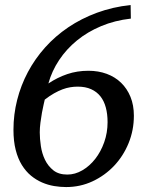

<svg xmlns="http://www.w3.org/2000/svg" viewBox="-20 -737 596 773"><path d="M413.1 -245.1Q413.1 -277.8 406 -304.2Q398.9 -330.6 384.3 -349.1Q369.6 -367.7 346.9 -377.9Q324.2 -388.2 293 -388.2Q277.8 -388.2 262.7 -385.7Q247.6 -383.3 231.4 -377.2Q215.3 -371.1 197.5 -361.1Q179.7 -351.1 160.2 -335.9Q159.2 -331.1 155.8 -316.7Q152.3 -302.2 148.9 -283.2Q145.5 -264.2 142.8 -243.2Q140.1 -222.2 140.1 -204.1Q140.1 -178.7 144.5 -148.9Q148.9 -119.1 161.1 -93.8Q173.3 -68.4 194.8 -51.3Q216.3 -34.2 251 -34.2Q282.2 -34.2 311.5 -51.3Q340.8 -68.4 363.5 -97.4Q386.2 -126.5 399.7 -164.8Q413.1 -203.1 413.1 -245.1ZM519 -271Q519 -212.9 497.8 -160.9Q476.6 -108.9 439.5 -69.6Q402.3 -30.3 352.8 -7.1Q303.2 16.1 246.1 16.1Q222.7 16.1 197.8 12Q172.9 7.8 149.2 -2.4Q125.5 -12.7 104.7 -29.8Q84 -46.9 68.1 -72.5Q52.2 -98.1 43.2 -133.3Q34.2 -168.5 34.2 -214.8Q34.2 -275.9 49.1 -334.7Q64 -393.6 92.3 -446.8Q120.6 -500 161.6 -545.9Q202.6 -591.8 255.1 -627.2Q307.6 -662.6 370.6 -685.8Q433.6 -709 505.9 -716.8L506.8 -662.1Q441.9 -654.8 387.2 -631.8Q332.5 -608.9 290 -574.2Q247.6 -539.6 218 -495.1Q188.5 -450.7 174.8 -400.9Q211.4 -425.3 251 -438.7Q290.5 -452.1 335.9 -452.1Q376 -452.1 409.7 -439.7Q443.4 -427.2 467.5 -403.8Q491.7 -380.4 505.4 -346.9Q519 -313.5 519 -271Z"/></svg>

Font: Charis SIL APac
Style: Italic
Weight: 400
Italic angle: -11°
Foundry: SIL International
Version: Version 5.000